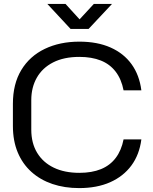

<svg xmlns="http://www.w3.org/2000/svg" viewBox="-20 -952 783 982"><path d="M385 10Q310 10 248 -11Q186 -32 140.5 -73Q95 -114 70.5 -173Q46 -232 46 -308V-421Q46 -523 89 -594Q132 -665 209 -702Q286 -739 386 -739Q478 -739 545.5 -709Q613 -679 653 -623.5Q693 -568 703 -490H612Q601 -547 571.5 -585.5Q542 -624 495.5 -642.5Q449 -661 386 -661Q307 -661 252 -633Q197 -605 168.5 -555Q140 -505 140 -440V-289Q140 -220 170 -170.5Q200 -121 255 -94.5Q310 -68 386 -68Q450 -68 496.5 -87Q543 -106 572 -144.5Q601 -183 612 -239H703Q693 -161 652 -105.5Q611 -50 543.5 -20Q476 10 385 10ZM341 -804 222 -932H315L387 -853L460 -932H553L433 -804Z"/></svg>

Font: Hubot Sans
Style: Regular
Weight: 400
Designer: Deni Anggara
Foundry: GitHub, Inc., Subsidiary of Microsoft Corporation
Version: Version 2.000